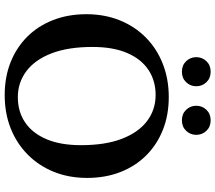

<svg xmlns="http://www.w3.org/2000/svg" viewBox="-70 -836 918 818"><g transform="rotate(90 389.0 -427.0)"><path d="M393.5 -687Q470 -687 533 -662Q596 -637 642 -591Q688 -545 713 -481Q738 -417 738 -339Q738 -261.5 712 -197.2Q686 -133 638.5 -86Q591 -39 526.8 -13.5Q462.5 12 385 12Q308.5 12 245.5 -13Q182.5 -38 136.5 -84Q90.5 -130 65.5 -194.2Q40.5 -258.5 40.5 -336Q40.5 -413.5 66.5 -478Q92.5 -542.5 139.8 -589.2Q187 -636 251.8 -661.5Q316.5 -687 393.5 -687ZM394 -44Q455.5 -44 501.2 -74.8Q547 -105.5 572.8 -165.5Q598.5 -225.5 598.5 -313Q598.5 -417 571.2 -487.5Q544 -558 495.8 -594.5Q447.5 -631 384.5 -631Q323.5 -631 277.5 -600.2Q231.5 -569.5 205.8 -509.8Q180 -450 180 -362Q180 -258.5 207.2 -187.8Q234.5 -117 283 -80.5Q331.5 -44 394 -44ZM285.5 -743Q258 -743 240.8 -761Q223.5 -779 223.5 -804Q223.5 -829.5 240.8 -847.5Q258 -865.5 285.5 -865.5Q313 -865.5 330.2 -847.5Q347.5 -829.5 347.5 -804Q347.5 -779 330.2 -761Q313 -743 285.5 -743ZM492.5 -743Q465 -743 447.8 -761Q430.5 -779 430.5 -804Q430.5 -829.5 447.8 -847.5Q465 -865.5 492.5 -865.5Q520 -865.5 537.2 -847.5Q554.5 -829.5 554.5 -804Q554.5 -779 537.2 -761Q520 -743 492.5 -743Z"/></g></svg>

Font: Newsreader 24pt SemiBold
Style: Regular
Weight: 600
Designer: Hugues Gentile
Foundry: Production Type
Version: Version 1.003